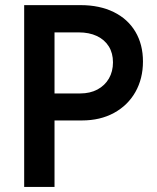

<svg xmlns="http://www.w3.org/2000/svg" viewBox="-20 -740 620 760"><path d="M75.7 -719.7H299.3Q374 -719.7 429.9 -692.4Q485.8 -665 515.9 -614.5Q545.9 -564 545.9 -496.6Q545.9 -428.7 515.9 -375.7Q485.8 -322.8 431.2 -293Q376.5 -263.2 304.2 -263.2H195.8V0H75.7ZM297.4 -370.1Q336.4 -370.1 365.7 -385.7Q395 -401.4 411.1 -429.2Q427.2 -457 427.2 -493.2Q427.2 -529.8 410.6 -556.4Q394 -583 363.5 -597.4Q333 -611.8 291.5 -611.8H195.8V-370.1Z"/></svg>

Font: Reddit Sans SemiBold
Style: Regular
Weight: 600
Designer: Stephen Hutchings
Foundry: Reddit
Version: Version 1.013